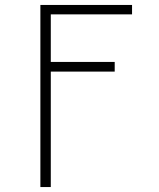

<svg xmlns="http://www.w3.org/2000/svg" viewBox="-20 -540 640 775"><path d="M143 215V-520H513V-482H185V-290H443V-251H185V215Z"/></svg>

Font: Iosevka Aile Extralight
Style: Regular
Weight: 200
Designer: Belleve Invis
Foundry: Belleve Invis
Version: Version 31.1.0; ttfautohint (v1.8.4)